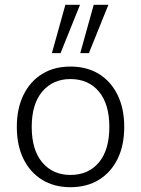

<svg xmlns="http://www.w3.org/2000/svg" viewBox="-20 -771 587 799"><path d="M273 8Q205 8 155 -23Q105 -54 77.5 -110Q50 -166 50 -243Q50 -319 77.5 -375.5Q105 -432 155 -463Q205 -494 273 -494Q342 -494 392 -463Q442 -432 469.5 -375.5Q497 -319 497 -243Q497 -166 469.5 -110Q442 -54 392 -23Q342 8 273 8ZM273 -43Q348 -43 391.5 -95Q435 -147 435 -243Q435 -338 391.5 -390Q348 -442 273 -442Q200 -442 156 -390Q112 -338 112 -243Q112 -147 156 -95Q200 -43 273 -43ZM314 -550 370 -751H431L350 -550ZM196 -550 252 -751H313L232 -550Z"/></svg>

Font: Nunito Sans 12pt ExtraLight 12pt Light
Style: Regular
Weight: 300
Version: Version 3.101;gftools[0.9.27]